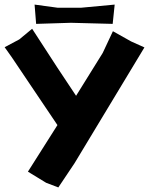

<svg xmlns="http://www.w3.org/2000/svg" viewBox="-35 -653 655 845"><path d="M117.2 -632.8 124 -547.9 277.3 -552.7 460.9 -547.9 469.7 -632.8 323.2 -619.1H217.8ZM-14.6 -445.3 16.6 -401.4 92.8 -288.1 217.8 -102.5 87.9 102.5 168 151.4 221.7 171.9 293 65.4 600.6 -444.3 542 -470.7 461.9 -515.6 417 -419.9 299.8 -231.4 216.8 -356.4 106.4 -526.4 49.8 -479.5Z"/></svg>

Font: MaokenAssortedSans-TC
Style: Regular
Weight: 500
Version: Version 0.83